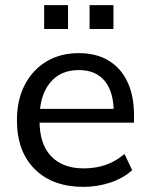

<svg xmlns="http://www.w3.org/2000/svg" viewBox="-20 -719 585 748"><path d="M305 9Q185 9 115.5 -60Q46 -129 46 -250Q46 -330 76.5 -388.5Q107 -447 161 -479.5Q215 -512 287 -512Q356 -512 404 -482.5Q452 -453 477 -399Q502 -345 502 -271V-241H117V-295H440L423 -282Q423 -360 388.5 -403Q354 -446 287 -446Q214 -446 174 -395.5Q134 -345 134 -258V-249Q134 -157 179.5 -110Q225 -63 306 -63Q351 -63 390 -76Q429 -89 465 -119L495 -56Q461 -25 410.5 -8Q360 9 305 9ZM329 -606V-699H422V-606ZM152 -606V-699H245V-606Z"/></svg>

Font: Mulish ExtraLight Medium
Style: Regular
Weight: 500
Version: Version 3.603